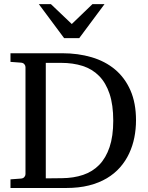

<svg xmlns="http://www.w3.org/2000/svg" viewBox="-20 -936 736 956"><path d="M543.9 -335Q543.9 -413.6 525.6 -468.5Q507.3 -523.4 473.4 -557.9Q439.5 -592.3 391.4 -607.7Q343.3 -623 284.2 -623H208V-47.9L289.1 -48.8Q346.7 -49.3 393.8 -65.2Q440.9 -81.1 474.1 -115.2Q507.3 -149.4 525.6 -203.6Q543.9 -257.8 543.9 -335ZM657.2 -336.9Q657.2 -293 648.9 -251.2Q640.6 -209.5 623 -171.9Q605.5 -134.3 577.9 -102.8Q550.3 -71.3 511.7 -48.3Q473.1 -25.4 423.1 -12.7Q373 0 310.1 0H32.2V-43L85 -46.9Q95.7 -47.9 101.3 -54.7Q106.9 -61.5 106.9 -68.8V-602.1Q106.9 -609.4 101.3 -616.2Q95.7 -623 85 -624L32.2 -627.9V-670.9H290Q368.7 -670.9 436 -651.1Q503.4 -631.3 552.5 -590.3Q601.6 -549.3 629.4 -486.3Q657.2 -423.3 657.2 -336.9ZM374.5 -746.1H299.3L173.3 -915.5H233.4L337.4 -816.4L440.4 -915.5H500.5Z"/></svg>

Font: Charis SIL Eur
Style: Regular
Weight: 400
Foundry: SIL International
Version: Version 5.000